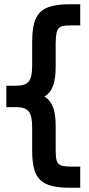

<svg xmlns="http://www.w3.org/2000/svg" viewBox="-20 -770 419 907"><path d="M359 17H316C253 17 243 6 243 -62V-172C243 -241 232 -287 190 -314C231 -339 243 -385 243 -457V-566C245 -642 255 -650 316 -650H359V-750H317C171 -750 132 -710 132 -569V-463C132 -383 113 -365 52 -365H10V-264H52C114 -264 132 -243 132 -166V-60C132 82 176 117 317 117H359Z"/></svg>

Font: Mint Spirit No2
Style: Bold
Weight: 700
Designer: HARENDAL Hirwen
Foundry: Arkandis Digital Foundry.
Version: Version 1.004;FFEdit